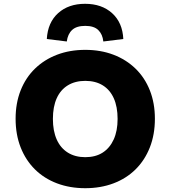

<svg xmlns="http://www.w3.org/2000/svg" viewBox="-20 -978 896 1009"><path d="M428 11Q347 11 279.5 -14.5Q212 -40 163.5 -88Q115 -136 88.5 -203.5Q62 -271 62 -354Q62 -436 88.5 -503Q115 -570 164 -617.5Q213 -665 280 -690.5Q347 -716 428 -716Q509 -716 576 -690.5Q643 -665 692 -617.5Q741 -570 767.5 -503Q794 -436 794 -354Q794 -271 767.5 -203.5Q741 -136 692.5 -88Q644 -40 576.5 -14.5Q509 11 428 11ZM428 -152Q482 -152 519.5 -176Q557 -200 577.5 -245Q598 -290 598 -353Q598 -417 578 -461.5Q558 -506 520 -529.5Q482 -553 428 -553Q375 -553 336.5 -529.5Q298 -506 278 -461.5Q258 -417 258 -353Q258 -290 278 -245Q298 -200 336.5 -176Q375 -152 428 -152ZM331 -760 226 -773Q231 -860 285.5 -909Q340 -958 427 -958Q515 -958 569.5 -908.5Q624 -859 628 -773L523 -760Q519 -798 496.5 -820Q474 -842 428 -842Q382 -842 359 -820.5Q336 -799 331 -760Z"/></svg>

Font: Nunito Sans 7pt Black
Style: Regular
Weight: 900
Designer: Vernon Adams
Foundry: Vernon Adams
Version: Version 3.101;gftools[0.9.27]